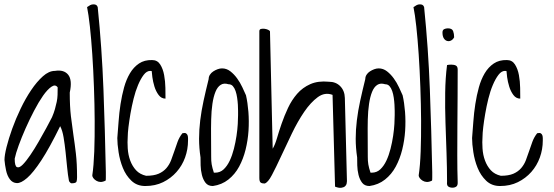

<svg xmlns="http://www.w3.org/2000/svg" viewBox="-20 -871 2596 899"><path d="M302.7 -25.4Q297.9 -50.8 294.4 -86.4Q291 -122.1 287.1 -158.7Q283.2 -195.3 277.8 -227.5Q272.5 -259.8 261.7 -280.3Q211.9 -178.7 173.8 -120.6Q135.7 -62.5 106.9 -37.6Q78.1 -12.7 58.6 -13.7Q39.1 -14.6 26.4 -31.2Q13.7 -47.9 8.3 -73.7Q2.9 -99.6 1 -122.1Q1 -143.6 10.7 -182.6Q20.5 -221.7 37.1 -268.1Q53.7 -314.5 76.7 -362.3Q99.6 -410.2 126 -449.2Q152.3 -488.3 180.7 -513.7Q209 -539.1 237.3 -539.1Q279.3 -545.9 299.3 -521Q319.3 -496.1 306.6 -437.5Q306.6 -373 312 -327.1Q317.4 -281.2 323.7 -239.3Q330.1 -197.3 335.4 -151.4Q340.8 -105.5 340.8 -41Q340.8 -29.3 338.4 -21Q335.9 -12.7 314.5 -12.7Q311.5 -12.7 307.1 -17.6Q302.7 -22.5 302.7 -25.4ZM250 -461.9Q239.3 -477.5 220.7 -464.8Q202.1 -452.1 181.6 -422.9Q161.1 -393.6 139.6 -352.5Q118.2 -311.5 99.6 -269.5Q81.1 -227.5 67.4 -189.9Q53.7 -152.3 48.8 -127.9Q48.8 -92.8 59.6 -88.4Q70.3 -84 85.9 -99.6Q101.6 -115.2 121.6 -144.5Q141.6 -173.8 160.6 -207Q179.7 -240.2 196.8 -271.5Q213.9 -302.7 223.6 -322.3Q232.4 -342.8 237.3 -360.4Q242.2 -377.9 245.6 -394Q249 -410.2 249.5 -426.8Q250 -443.4 250 -461.9Z M412.1 -49.8Q418.9 -94.7 421.4 -162.1Q423.8 -229.5 423.3 -305.7Q422.9 -381.8 419.9 -462.9Q417 -543.9 412.1 -616.7Q407.2 -689.5 400.9 -747.1Q394.5 -804.7 387.7 -837.9Q396.5 -843.8 402.8 -847.2Q409.2 -850.6 418 -850.6Q424.8 -850.6 429.7 -848.1Q434.6 -845.7 437.5 -837.9Q457 -646.5 464.4 -452.1Q471.7 -257.8 475.6 -65.4Q475.6 -56.6 475.6 -41.5Q475.6 -26.4 474.6 -25.4Q460.9 -18.6 450.2 -19Q439.5 -19.5 430.7 -24.9Q421.9 -30.3 417 -37.1Q412.1 -43.9 412.1 -49.8Z M529.3 -224.6Q532.2 -259.8 535.2 -301.3Q538.1 -342.8 544.4 -383.8Q550.8 -424.8 561 -461.9Q571.3 -499 588.4 -527.8Q605.5 -556.6 630.9 -573.7Q656.2 -590.8 692.4 -589.8Q716.8 -589.8 730 -569.3Q743.2 -548.8 748.5 -519.5Q753.9 -490.2 754.4 -459.5Q754.9 -428.7 754.9 -409.2Q735.4 -409.2 722.7 -426.3Q710 -443.4 703.1 -465.8Q696.3 -488.3 693.4 -509.8L690.4 -538.1Q689.5 -538.1 687 -538.6Q684.6 -539.1 683.6 -539.1Q667 -539.1 652.8 -520.5Q638.7 -502 626.5 -473.1Q614.3 -444.3 605.5 -408.7Q596.7 -373 590.8 -338.9Q585 -304.7 581.5 -275.9Q578.1 -247.1 578.1 -231.4Q576.2 -206.1 578.1 -175.8Q580.1 -145.5 589.8 -119.1Q599.6 -92.8 617.2 -73.7Q634.8 -54.7 664.1 -47.9Q700.2 -47.9 722.7 -57.6Q745.1 -67.4 759.3 -84Q773.4 -100.6 781.2 -121.1Q789.1 -141.6 796.4 -163.6Q803.7 -185.5 811.5 -207Q819.3 -228.5 834 -247.1Q845.7 -250 851.1 -246.6Q856.4 -243.2 858.4 -237.3Q860.4 -231.4 860.4 -223.6V-212.9Q860.4 -171.9 846.7 -133.8Q833 -95.7 806.6 -65.9Q780.3 -36.1 743.7 -18.1Q707 0 660.2 0Q621.1 0 595.2 -24.9Q569.3 -49.8 555.2 -85Q541 -120.1 535.2 -158.7Q529.3 -197.3 529.3 -224.6Z M918.9 -133.8Q912.1 -178.7 912.1 -221.2Q912.1 -263.7 917.5 -307.6Q922.9 -351.6 933.1 -398.9Q943.4 -446.3 957 -501Q957 -511.7 962.9 -521Q968.8 -530.3 978.5 -536.6Q988.3 -543 999 -546.9Q1009.8 -550.8 1019.5 -550.8Q1041 -550.8 1058.6 -537.1Q1076.2 -523.4 1090.3 -503.9Q1104.5 -484.4 1114.7 -462.4Q1125 -440.4 1131.8 -424.8Q1139.6 -390.6 1143.1 -347.2Q1146.5 -303.7 1143.6 -258.8Q1140.6 -213.9 1129.9 -170.4Q1119.1 -127 1099.6 -90.8Q1080.1 -54.7 1049.3 -30.3Q1018.6 -5.9 976.6 0Q954.1 0 942.4 -15.1Q930.7 -30.3 925.3 -52.2Q919.9 -74.2 919.4 -96.7Q918.9 -119.1 918.9 -133.8ZM968.8 -136.7Q968.8 -127 969.2 -118.2Q969.7 -109.4 971.2 -101.1Q972.7 -92.8 975.1 -83.5Q977.5 -74.2 981.4 -62.5H987.3Q1010.7 -62.5 1027.3 -78.1Q1043.9 -93.8 1055.7 -118.7Q1067.4 -143.6 1075.2 -174.3Q1083 -205.1 1087.4 -234.9Q1091.8 -264.6 1093.3 -290.5Q1094.7 -316.4 1094.7 -332V-351.6Q1094.7 -364.3 1093.8 -380.4Q1092.8 -396.5 1090.3 -413.6Q1087.9 -430.7 1083 -444.8Q1078.1 -459 1070.3 -467.8Q1062.5 -476.6 1049.8 -476.6Q1028.3 -483.4 1013.2 -473.6Q998 -463.9 988.8 -440.9Q979.5 -418 974.6 -384.8Q969.7 -351.6 968.8 -311.5Q967.8 -271.5 968.3 -226.6Q968.8 -181.6 968.8 -136.7Z M1537.1 -426.8Q1501 -440.4 1467.8 -416Q1434.6 -391.6 1404.3 -347.2Q1374 -302.7 1346.7 -246.1Q1319.3 -189.5 1295.9 -138.7Q1272.5 -87.9 1253.4 -51.8Q1234.4 -15.6 1218.8 -11.7Q1207 -11.7 1200.7 -16.1Q1194.3 -20.5 1194.3 -38.1V-724.6Q1194.3 -733.4 1201.7 -735.4Q1209 -737.3 1217.8 -736.3Q1226.6 -735.4 1234.4 -731.9Q1242.2 -728.5 1244.1 -724.6L1256.8 -174.8Q1267.6 -192.4 1276.9 -224.1Q1286.1 -255.9 1298.8 -292.5Q1311.5 -329.1 1328.6 -365.7Q1345.7 -402.3 1371.1 -431.6Q1396.5 -460.9 1433.1 -477.1Q1469.7 -493.2 1519.5 -488.3Q1552.7 -488.3 1573.2 -467.3Q1593.8 -446.3 1594.7 -412.1L1604.5 -22.5Q1604.5 -18.6 1603 -11.2Q1601.6 -3.9 1595.2 1.5Q1588.9 6.8 1577.6 8.3Q1566.4 9.8 1548.8 2.9Z M1652.3 -133.8Q1645.5 -178.7 1645.5 -221.2Q1645.5 -263.7 1650.9 -307.6Q1656.2 -351.6 1666.5 -398.9Q1676.8 -446.3 1690.4 -501Q1690.4 -511.7 1696.3 -521Q1702.1 -530.3 1711.9 -536.6Q1721.7 -543 1732.4 -546.9Q1743.2 -550.8 1752.9 -550.8Q1774.4 -550.8 1792 -537.1Q1809.6 -523.4 1823.7 -503.9Q1837.9 -484.4 1848.1 -462.4Q1858.4 -440.4 1865.2 -424.8Q1873 -390.6 1876.5 -347.2Q1879.9 -303.7 1877 -258.8Q1874 -213.9 1863.3 -170.4Q1852.5 -127 1833 -90.8Q1813.5 -54.7 1782.7 -30.3Q1752 -5.9 1710 0Q1687.5 0 1675.8 -15.1Q1664.1 -30.3 1658.7 -52.2Q1653.3 -74.2 1652.8 -96.7Q1652.3 -119.1 1652.3 -133.8ZM1702.1 -136.7Q1702.1 -127 1702.6 -118.2Q1703.1 -109.4 1704.6 -101.1Q1706.1 -92.8 1708.5 -83.5Q1710.9 -74.2 1714.8 -62.5H1720.7Q1744.1 -62.5 1760.7 -78.1Q1777.3 -93.8 1789.1 -118.7Q1800.8 -143.6 1808.6 -174.3Q1816.4 -205.1 1820.8 -234.9Q1825.2 -264.6 1826.7 -290.5Q1828.1 -316.4 1828.1 -332V-351.6Q1828.1 -364.3 1827.1 -380.4Q1826.2 -396.5 1823.7 -413.6Q1821.3 -430.7 1816.4 -444.8Q1811.5 -459 1803.7 -467.8Q1795.9 -476.6 1783.2 -476.6Q1761.7 -483.4 1746.6 -473.6Q1731.4 -463.9 1722.2 -440.9Q1712.9 -418 1708 -384.8Q1703.1 -351.6 1702.1 -311.5Q1701.2 -271.5 1701.7 -226.6Q1702.1 -181.6 1702.1 -136.7Z M1940.4 -49.8Q1947.3 -94.7 1949.7 -162.1Q1952.1 -229.5 1951.7 -305.7Q1951.2 -381.8 1948.2 -462.9Q1945.3 -543.9 1940.4 -616.7Q1935.5 -689.5 1929.2 -747.1Q1922.9 -804.7 1916 -837.9Q1924.8 -843.8 1931.2 -847.2Q1937.5 -850.6 1946.3 -850.6Q1953.1 -850.6 1958 -848.1Q1962.9 -845.7 1965.8 -837.9Q1985.4 -646.5 1992.7 -452.1Q2000 -257.8 2003.9 -65.4Q2003.9 -56.6 2003.9 -41.5Q2003.9 -26.4 2002.9 -25.4Q1989.3 -18.6 1978.5 -19Q1967.8 -19.5 1959 -24.9Q1950.2 -30.3 1945.3 -37.1Q1940.4 -43.9 1940.4 -49.8Z M2073.2 -19.5Q2073.2 -83 2070.8 -153.3Q2068.4 -223.6 2065.9 -295.4Q2063.5 -367.2 2064.5 -436.5Q2065.4 -505.9 2073.2 -566.4Q2075.2 -567.4 2082.5 -567.9Q2089.8 -568.4 2092.8 -568.4Q2106.4 -568.4 2114.7 -564Q2123 -559.6 2123 -544.9Q2123 -487.3 2122.6 -419.4Q2122.1 -351.6 2121.6 -281.7Q2121.1 -211.9 2121.1 -143.6Q2121.1 -75.2 2123 -19.5Q2124 -2.9 2116.7 2.4Q2109.4 7.8 2098.6 7.8Q2086.9 7.8 2079.1 2.4Q2071.3 -2.9 2073.2 -19.5ZM2051.8 -718.8Q2051.8 -730.5 2059.6 -734.4Q2067.4 -738.3 2077.1 -738.3Q2096.7 -738.3 2101.6 -725.6Q2106.4 -712.9 2106.4 -696.3Q2100.6 -685.5 2091.8 -681.2Q2083 -676.8 2073.7 -679.2Q2064.5 -681.6 2058.1 -691.4Q2051.8 -701.2 2051.8 -718.8Z M2190.4 -224.6Q2193.4 -259.8 2196.3 -301.3Q2199.2 -342.8 2205.6 -383.8Q2211.9 -424.8 2222.2 -461.9Q2232.4 -499 2249.5 -527.8Q2266.6 -556.6 2292 -573.7Q2317.4 -590.8 2353.5 -589.8Q2377.9 -589.8 2391.1 -569.3Q2404.3 -548.8 2409.7 -519.5Q2415 -490.2 2415.5 -459.5Q2416 -428.7 2416 -409.2Q2396.5 -409.2 2383.8 -426.3Q2371.1 -443.4 2364.3 -465.8Q2357.4 -488.3 2354.5 -509.8L2351.6 -538.1Q2350.6 -538.1 2348.1 -538.6Q2345.7 -539.1 2344.7 -539.1Q2328.1 -539.1 2314 -520.5Q2299.8 -502 2287.6 -473.1Q2275.4 -444.3 2266.6 -408.7Q2257.8 -373 2252 -338.9Q2246.1 -304.7 2242.7 -275.9Q2239.3 -247.1 2239.3 -231.4Q2237.3 -206.1 2239.3 -175.8Q2241.2 -145.5 2251 -119.1Q2260.7 -92.8 2278.3 -73.7Q2295.9 -54.7 2325.2 -47.9Q2361.3 -47.9 2383.8 -57.6Q2406.2 -67.4 2420.4 -84Q2434.6 -100.6 2442.4 -121.1Q2450.2 -141.6 2457.5 -163.6Q2464.8 -185.5 2472.7 -207Q2480.5 -228.5 2495.1 -247.1Q2506.8 -250 2512.2 -246.6Q2517.6 -243.2 2519.5 -237.3Q2521.5 -231.4 2521.5 -223.6V-212.9Q2521.5 -171.9 2507.8 -133.8Q2494.1 -95.7 2467.8 -65.9Q2441.4 -36.1 2404.8 -18.1Q2368.2 0 2321.3 0Q2282.2 0 2256.3 -24.9Q2230.5 -49.8 2216.3 -85Q2202.1 -120.1 2196.3 -158.7Q2190.4 -197.3 2190.4 -224.6Z"/></svg>

Font: Shadows Into Light
Style: Regular
Weight: 400
Designer: Kimberly Geswein
Foundry: Kimberly Geswein
Version: Version 001.000